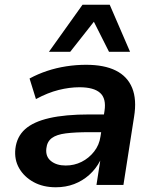

<svg xmlns="http://www.w3.org/2000/svg" viewBox="-20 -782 657 812"><path d="M216 10Q162 10 122 -12Q82 -34 61 -70.5Q40 -107 45 -153Q51 -204 86 -235.5Q121 -267 188.5 -282.5Q256 -298 358 -298H436L425 -223H359Q298 -223 258.5 -218Q219 -213 199 -198Q179 -183 176 -154Q172 -120 195.5 -101Q219 -82 258 -82Q294 -82 325 -97.5Q356 -113 378 -141Q400 -169 405 -205L422 -313Q430 -365 403.5 -389Q377 -413 316 -413Q274 -413 228 -401.5Q182 -390 132 -363L105 -450Q140 -469 179 -482Q218 -495 260 -501.5Q302 -508 344 -508Q421 -508 470 -483.5Q519 -459 539 -410Q559 -361 547 -288L502 0H388L404 -103Q386 -68 357.5 -42.5Q329 -17 293.5 -3.5Q258 10 216 10ZM187 -563 329 -762H444L530 -563H441L377 -690L277 -563Z"/></svg>

Font: Nunito Sans 8pt
Style: Bold Italic
Weight: 700
Italic angle: -9°
Version: Version 3.101;gftools[0.9.27]